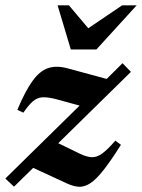

<svg xmlns="http://www.w3.org/2000/svg" viewBox="-31 -690 532 720"><path d="M-11 -20.5 267.5 -294 185.5 -316.5Q151 -326 130.2 -325.2Q109.5 -324.5 93.2 -310.8Q77 -297 56.5 -267.5L34 -278Q63.5 -348.5 90.8 -386.2Q118 -424 149.2 -434.5Q180.5 -445 221.5 -434L369 -394L428.5 -453L460 -420.5L187.5 -153L267.5 -114Q293.5 -101.5 312.5 -100.5Q331.5 -99.5 351.8 -114Q372 -128.5 401.5 -162.5L422.5 -147Q383.5 -85 355.5 -50Q327.5 -15 305.5 -1.5Q283.5 12 263 10.2Q242.5 8.5 219 -2.5L93.5 -60.5L21.5 10ZM481.5 -670 330.5 -504.5H234.5L185 -670H227.5L300 -584L427 -670Z"/></svg>

Font: Newsreader 16pt
Style: Bold Italic
Weight: 700
Italic angle: -17°
Designer: Hugues Gentile
Foundry: Production Type
Version: Version 1.003; ttfautohint (v1.8.3)